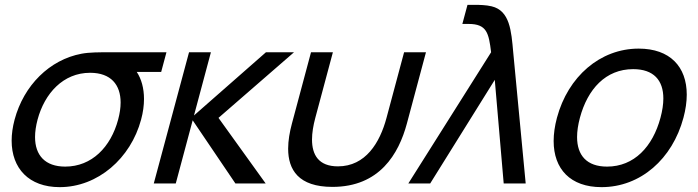

<svg xmlns="http://www.w3.org/2000/svg" viewBox="-20 -755 2872 790"><path d="M664.9 -540H434.4C388.4 -540 347.9 -540 315.7 -534C184.2 -509.5 77.9 -404 40.1 -263C31.9 -232.4 27.9 -203.3 27.9 -176.2C27.9 -62.6 98.5 15 225.6 15C382.6 15 517.9 -103.5 560.6 -263C568.7 -292.9 572.5 -321.5 572.5 -347.9C572.5 -392 561.8 -430.2 542.7 -459H643.2ZM248.3 -69.5C165.7 -69.5 124.2 -116.1 124.2 -191.1C124.2 -212.8 127.7 -236.9 134.6 -263C163.5 -370.7 239.9 -455.5 350.7 -455.5C351.1 -455.5 351.4 -455.5 351.7 -455.5C436 -455.1 476.3 -406.7 476.3 -333.2C476.3 -311.7 472.9 -288.2 466.1 -263C435.9 -150 357.8 -69.5 248.3 -69.5Z M612.7 0H703.2L772.8 -260L948.7 0H1073.2L879 -270L1189.8 -540H1074.3L778.2 -280L847.8 -540H757.8Z M1181.1 -246.5C1171.8 -211.9 1165.6 -176.4 1165.6 -143.2C1165.6 -56.9 1207.7 14 1347.8 14C1541.8 14 1620.7 -122 1654.1 -246.5L1732.7 -540H1642.7L1570.2 -269.5C1543 -168 1484.4 -70.5 1370.4 -70.5C1291 -70.5 1263.8 -117.8 1263.8 -180.8C1263.8 -208.3 1269 -238.7 1277.2 -269.5L1349.7 -540H1259.7Z M1660 0H1750L2015.8 -426.5L2052.5 0H2143L2091.7 -540C2083.8 -628 2078 -711 2002.9 -729C1980.8 -734.5 1950.5 -735 1938 -735H1903.5L1882.4 -656.5H1907.9C1982.9 -656.5 1991 -619.5 2000.7 -540Z M2455.1 15C2615.6 15 2746.7 -101 2792.1 -270.5C2801.2 -304.4 2805.7 -336.4 2805.7 -365.6C2805.7 -480.4 2736.9 -555 2607.9 -555C2449.4 -555 2317.1 -440 2271.6 -270.5C2262.5 -236.3 2258 -204.2 2258 -174.8C2258 -59.8 2326.6 15 2455.1 15ZM2477.8 -69.5C2394.7 -69.5 2354.4 -115.4 2354.4 -191.2C2354.4 -214.9 2358.4 -241.5 2366.1 -270.5C2397.8 -388.5 2472.2 -470.5 2585.2 -470.5C2669.3 -470.5 2709.4 -425 2709.4 -349.8C2709.4 -326.1 2705.4 -299.5 2697.6 -270.5C2665.7 -151.5 2589.3 -69.5 2477.8 -69.5Z"/></svg>

Font: Manrope
Style: MediumItalic
Weight: 500
Italic angle: -15°
Designer: Mikhail Sharanda
Foundry: Mikhail Sharanda
Version: Version 4.502;hotconv 1.0.109;makeotfexe 2.5.65596